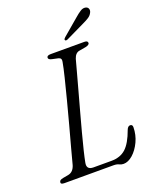

<svg xmlns="http://www.w3.org/2000/svg" viewBox="-162 -966 848 1067"><g transform="rotate(-20 262.0 -433.0)"><path d="M324.5 0H35Q11 0 14.5 -13.5Q15 -25.5 37.5 -29.5L68 -35Q100 -40.5 111.5 -78.5Q120.5 -113.5 136 -170.8Q151.5 -228 169.8 -295.2Q188 -362.5 205.2 -429Q222.5 -495.5 236 -550.5Q249.5 -605.5 255 -637Q260 -659 240 -663.5L203 -671.5Q184.5 -676 184.5 -686.5Q184.5 -700 208 -700H406.5Q426.5 -700 426.5 -687Q426.5 -680.5 420.2 -676.5Q414 -672.5 405 -670.5L365.5 -663.5Q340.5 -660 330 -628Q322.5 -600 310.2 -555Q298 -510 283 -455.5Q268 -401 252.2 -343.5Q236.5 -286 222.2 -232.5Q208 -179 197.5 -136Q187 -93 182.5 -68.5Q173.5 -27 216 -27H322Q375 -27 407.8 -57Q440.5 -87 466 -158Q473.5 -177.5 487 -177.5Q501 -177.5 501 -161Q500.5 -116 481.8 -76.2Q463 -36.5 435.5 -12.2Q408 12 380.5 12Q367 12 355.5 6Q344 0 324.5 0ZM410 -841Q431.5 -860 447.8 -870.2Q464 -880.5 479.5 -876.5Q492 -873 495 -862Q498 -851 491.5 -840Q484.5 -826 470 -816.8Q455.5 -807.5 436 -798.5L324 -744.5Q312 -739.5 308.5 -746Q306.5 -749.5 309.2 -753.5Q312 -757.5 316 -761Z"/></g></svg>

Font: Fraunces 9pt S000 Light
Style: Italic
Weight: 300
Italic angle: -16°
Version: Version 1.000; ttfautohint (v1.8.3)